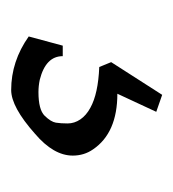

<svg xmlns="http://www.w3.org/2000/svg" viewBox="-3 -52 313 347"><g transform="rotate(90 153.5 121.5)"><path d="M182.1 -4.4 149.4 65.9Q220.2 65.9 250 109.9Q261.2 126 261.2 146.5Q261.2 181.2 221.7 214.8Q173.3 257.8 142.6 257.8Q90.8 257.8 45.9 226.1L62.5 164.6H81.5Q81.5 195.3 124 206.1Q135.3 208.5 146.5 208.5Q178.2 208.5 189.2 197.3Q200.2 186 201.7 177Q203.1 168 203.1 155.8Q203.1 143.6 195.8 132.8Q188.5 122.1 174.8 114.7Q149.4 100.6 101.1 98.6L92.3 77.1L151.4 -15.1Z"/></g></svg>

Font: Habibi
Style: Regular
Weight: 400
Designer: Magnus Gaarde
Foundry: Magnus Gaarde
Version: Version 1.001